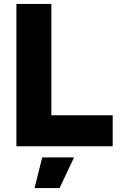

<svg xmlns="http://www.w3.org/2000/svg" viewBox="-20 -749 618 983"><path d="M64 -729H243V-159H557V0H64ZM196 57H359L285 214H157Z"/></svg>

Font: Mona Sans ExtraBold
Style: Regular
Weight: 800
Designer: Deni Anggara
Foundry: GitHub
Version: Version 2.000